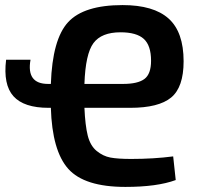

<svg xmlns="http://www.w3.org/2000/svg" viewBox="-20 -723 774 755"><path d="M496 -98Q584 -98 661 -108L671 -15Q598 12 473 12Q312 12 248.5 -59Q185 -130 180 -299H171Q74 -299 33 -344.5Q-8 -390 4 -488H100Q83 -393 169 -393H180Q186 -569 248 -636Q310 -703 462 -703Q584 -703 643 -650Q702 -597 702 -482Q702 -380 653 -339.5Q604 -299 492 -299H312Q315 -230 325 -190Q335 -150 360 -129.5Q385 -109 414 -103.5Q443 -98 496 -98ZM454 -596Q379 -596 347.5 -553.5Q316 -511 312 -393H464Q522 -393 548 -412.5Q574 -432 574 -484Q574 -544 545.5 -570Q517 -596 454 -596Z"/></svg>

Font: Exo 2 Semi Bold
Style: Regular
Weight: 600
Designer: Natanael Gama
Version: Version 1.001;PS 001.001;hotconv 1.0.88;makeotf.lib2.5.64775